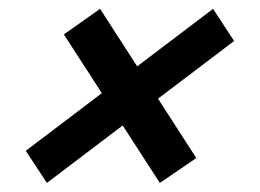

<svg xmlns="http://www.w3.org/2000/svg" viewBox="-20 -444 574 424"><path d="M37 -111 450.5 -424.5 497 -353.5 83.5 -40ZM121 -368 201 -424.5 413.5 -95 333 -40Z"/></svg>

Font: Newsreader ExtraBold
Style: Italic
Weight: 800
Italic angle: -17°
Designer: Hugues Gentile
Foundry: Production Type
Version: Version 1.003